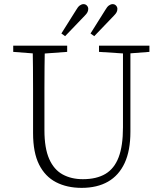

<svg xmlns="http://www.w3.org/2000/svg" viewBox="-20 -895 785 929"><path d="M375 14Q304 14 251 -13.5Q198 -41 169 -99Q140 -157 140 -251V-361Q140 -413 140 -465Q140 -517 139.5 -569.5Q139 -622 138 -674H197Q196 -622 195.5 -570.5Q195 -519 195 -466.5Q195 -414 195 -361V-265Q195 -178 218 -126Q241 -74 283 -51Q325 -28 381 -28Q447 -28 490 -53.5Q533 -79 554 -134Q575 -189 575 -279V-674H611V-258Q611 -166 583 -106Q555 -46 502.5 -16Q450 14 375 14ZM44 -644V-674H305V-644L182 -635H161ZM459 -644V-674H703V-644L599 -636H582ZM277 -733 348 -846Q357 -862 366 -868.5Q375 -875 384 -875Q394 -875 400.5 -868Q407 -861 407 -852Q407 -844 403.5 -836.5Q400 -829 390 -819L295 -720ZM418 -733 489 -846Q498 -862 507 -868.5Q516 -875 525 -875Q535 -875 541.5 -868Q548 -861 548 -852Q548 -844 544.5 -836.5Q541 -829 531 -819L436 -720Z"/></svg>

Font: Source Serif 4 18pt Light
Style: Regular
Weight: 300
Designer: Frank Grießhammer
Foundry: Adobe Systems Incorporated
Version: Version 4.004;hotconv 1.0.116;makeotfexe 2.5.65601